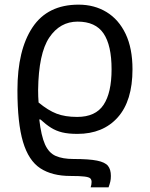

<svg xmlns="http://www.w3.org/2000/svg" viewBox="-20 -566 645 826"><path d="M318 -546Q386 -546 438.5 -514Q491 -482 520.5 -420Q550 -358 550 -268Q550 -132 486.5 -61Q423 10 313 10Q274 10 247.5 3.5Q221 -3 199.5 -16.5Q178 -30 154 -52H149Q157 18 173.5 55Q190 92 220 105Q250 118 296 118Q363 118 397.5 125Q432 132 444.5 147.5Q457 163 457 191Q457 205 454.5 215.5Q452 226 447 240H370Q374 228 374 217Q374 207 368.5 201.5Q363 196 343.5 193.5Q324 191 283 191Q204 191 153.5 158Q103 125 79 44.5Q55 -36 55 -178Q55 -351 120 -448.5Q185 -546 318 -546ZM314 -473Q238 -473 192 -404.5Q146 -336 144 -179Q144 -163 144.5 -150.5Q145 -138 146 -125Q187 -91 223.5 -77Q260 -63 312 -63Q391 -63 425.5 -115Q460 -167 460 -268Q460 -371 425.5 -422Q391 -473 314 -473Z"/></svg>

Font: TSCustom
Style: Regular
Weight: 400
Designer: Monotype Design Team
Foundry: Monotype Imaging Inc.
Version: Version 2.004; ttfautohint (v1.8.3) -l 8 -r 50 -G 200 -x 14 